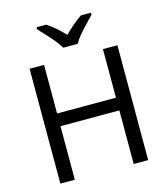

<svg xmlns="http://www.w3.org/2000/svg" viewBox="-134 -1048 1009 1153"><g transform="rotate(-15 370.5 -472.0)"><path d="M643 0H553V-333H187V0H97V-714H187V-412H553V-714H643ZM325 -784Q312 -807 290 -833.5Q268 -860 244 -886Q220 -912 202 -931V-944H262Q288 -927 316 -903Q344 -879 369 -852Q396 -879 424 -903Q452 -927 478 -944H540V-931Q521 -912 496.5 -886Q472 -860 449.5 -833.5Q427 -807 415 -784Z"/></g></svg>

Font: Noto Sans
Style: Regular
Weight: 400
Designer: Monotype Design Team
Foundry: Monotype Imaging Inc.
Version: Version 2.007